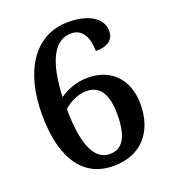

<svg xmlns="http://www.w3.org/2000/svg" viewBox="-134 -824 831 934"><g transform="rotate(-20 281.5 -357.0)"><path d="M294 10C441 10 520 -88 520 -228C520 -360 440 -437 322 -437C259 -437 210 -414 175 -390C183 -570 230 -667 320 -667C380 -667 404 -612 404 -545C471 -545 499 -574 499 -616C499 -672 444 -724 325 -724C143 -724 52 -558 52 -346C52 -97 152 10 294 10ZM298 -51C224 -51 176 -130 175 -328C201 -352 247 -378 292 -378C359 -378 397 -332 397 -220C397 -99 360 -51 298 -51Z"/></g></svg>

Font: Noto Serif Sinhala SemiBold
Style: Regular
Weight: 600
Designer: Jelle Bosma - Monotype Design Team
Foundry: Monotype Imaging Inc.
Version: Version 2.007